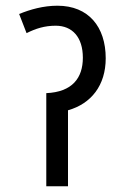

<svg xmlns="http://www.w3.org/2000/svg" viewBox="-20 -652 427 672"><path d="M181 -632C132 -632 86 -619 47 -603L73 -536C105 -552 136 -562 175 -562C233 -562 270 -522 270 -450C270 -379 233 -330 142 -326V0H218V-266C299 -289 350 -353 350 -448C350 -558 290 -632 181 -632Z"/></svg>

Font: Noto Sans Devanagari UI Condensed
Style: Regular
Weight: 400
Width: 3
Designer: Jelle Bosma - Monotype Design Team
Foundry: Monotype Imaging Inc.
Version: Version 2.004